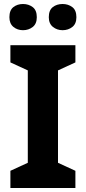

<svg xmlns="http://www.w3.org/2000/svg" viewBox="-20 -940 429 960"><path d="M357 0H32V-86L119 -126V-588L32 -628V-714H357V-628L270 -588V-126L357 -86ZM27 -854Q27 -889 47 -904.5Q67 -920 95 -920Q123 -920 143.5 -904.5Q164 -889 164 -854Q164 -821 143.5 -805Q123 -789 95 -789Q67 -789 47 -805.5Q27 -822 27 -854ZM224 -854Q224 -889 244 -904.5Q264 -920 293 -920Q321 -920 341.5 -904.5Q362 -889 362 -854Q362 -821 341.5 -805Q321 -789 293 -789Q265 -789 244.5 -805.5Q224 -822 224 -854Z"/></svg>

Font: Noto Sans Nag Mundari
Style: Bold
Weight: 700
Version: Version 1.000